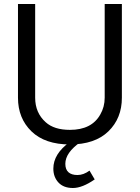

<svg xmlns="http://www.w3.org/2000/svg" viewBox="-20 -711 700 961"><path d="M156 -691V-222Q156 -146 209 -99Q251 -61 330 -61Q439 -61 482 -138Q504 -176 504 -222V-691H590V-222Q590 -119 522.5 -53.5Q455 12 330 12Q205 12 137.5 -53.5Q70 -119 70 -222V-691ZM307 109Q307 137 322.5 151Q338 165 368 165Q398 165 428 143L454 187Q392 230 345 230Q298 230 272.5 202.5Q247 175 247 133Q247 59 329 0H383Q307 53 307 109Z"/></svg>

Font: Average Sans
Style: Regular
Weight: 400
Designer: Eduardo Rodriguez Tunni
Foundry: Eduardo Rodriguez Tunni
Version: Version 1.002